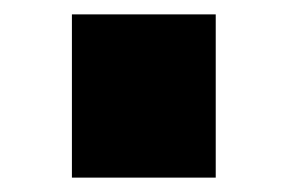

<svg xmlns="http://www.w3.org/2000/svg" viewBox="-20 -398 400 267"><path d="M80 -151ZM80 -378H280V-151H80Z"/></svg>

Font: Cairo Black
Style: Regular
Weight: 900
Designer: Mohamed Gaber, the designers of Titillium
Foundry: Kief Type Foundry
Version: Version 2.009; ttfautohint (v1.5.33-1714) -l 8 -r 50 -G 200 